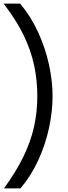

<svg xmlns="http://www.w3.org/2000/svg" viewBox="-50 -838 378 1070"><path d="M64 212H-28Q39 120 80 36Q121 -48 139.5 -131Q158 -214 158 -302Q158 -389 140.5 -472.5Q123 -556 82 -641Q41 -726 -30 -818H62Q122 -747 162.5 -658.5Q203 -570 223 -478Q243 -386 243 -302Q243 -219 223.5 -126.5Q204 -34 164 53.5Q124 141 64 212Z"/></svg>

Font: Onest
Style: Regular
Weight: 400
Designer: Dmitri Voloshin, Andrey Kudryavtsev
Foundry: Dmitri Voloshin, Andrey Kudryavtsev
Version: Version 1.000;gftools[0.9.33]